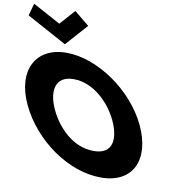

<svg xmlns="http://www.w3.org/2000/svg" viewBox="-352 -1270 1429 1404"><g transform="rotate(10 362.0 -568.5)"><path d="M204.9 -1061 93.9 -1152 -6.1 -1040 -212.1 -1152 -237.1 -1061 60.5 -899ZM-130.2 -413C-16.3 -172 244.1 15 488.1 15C725.1 15 814.7 -172 700.8 -413C586.8 -654 312.9 -840 83.9 -840C-143.1 -840 -244.2 -654 -130.2 -413ZM72.8 -413C14.6 -536 24.5 -659 169.5 -659C315.5 -659 439.6 -536 497.8 -413C555.9 -290 552.1 -167 402.1 -167C248.1 -167 130.9 -290 72.8 -413Z"/></g></svg>

Font: Hussar
Style: BdOpOblFive
Weight: 700
Foundry: Cannot Into Space Fonts
Version: Version 2.00